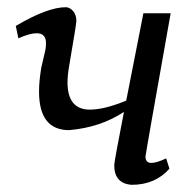

<svg xmlns="http://www.w3.org/2000/svg" viewBox="-20 -510 549 540"><path d="M350.6 9.8Q301.3 6.3 301.3 -45.4Q301.3 -55.2 328.6 -195.3Q262.2 -151.4 174.3 -144Q89.8 -144 89.8 -252.4Q89.8 -282.2 96.2 -320.3L107.9 -370.6Q109.4 -380.4 109.4 -388.7Q109.4 -416.5 83 -416.5Q64 -416.5 31.7 -402.3L24.4 -437Q113.3 -489.7 165 -489.7Q175.8 -489.7 185.3 -479.2Q194.8 -468.8 194.8 -450.7Q194.8 -443.4 174.8 -326.2Q169.9 -299.3 169.9 -278.3Q169.9 -201.7 232.9 -201.7Q273.9 -201.7 335 -227.1L383.3 -472.7H460Q389.6 -77.6 389.2 -69.8Q389.2 -51.8 405.8 -51.8Q420.4 -51.8 447.3 -64.5L456.5 -35.6Q416.5 9.8 350.6 9.8Z"/></svg>

Font: Kelvinch
Style: Italic
Weight: 400
Italic angle: -10°
Designer: Paul James Miller
Foundry: High-Logic / Made with FontCreator
Version: Version 3.40;July 22, 2017;FontCreator 11.0.0.2388 64-bit